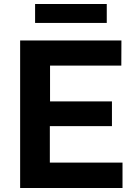

<svg xmlns="http://www.w3.org/2000/svg" viewBox="-20 -943 686 963"><path d="M81 -740H589L588.5 -614H231V-434.5H541.5V-310.5H230V-127.5H594.5V0H81ZM515.5 -828H156V-923H515.5Z"/></svg>

Font: 1883 Sans
Style: Bold
Weight: 700
Designer: 1883 Sans project is a fork of Public Sans.
Version: Version 1.009